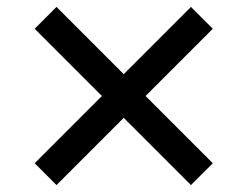

<svg xmlns="http://www.w3.org/2000/svg" viewBox="-20 -585 714 554"><path d="M594 -502 400 -308 594 -114 531 -51 337 -245 143 -51 80 -114 274 -308 80 -502 143 -565 337 -371 531 -565Z"/></svg>

Font: Madhuban
Style: Regular
Weight: 400
Designer: jaikishan Patel
Foundry: MagicType
Version: Version 1.000